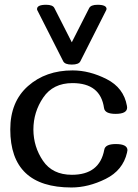

<svg xmlns="http://www.w3.org/2000/svg" viewBox="-20 -789 588 820"><path d="M435.1 -750.5Q435.1 -768.6 396.5 -768.6Q368.2 -768.6 360.8 -754.4L286.6 -608.4L212.4 -754.4Q205.6 -768.6 177.2 -768.6Q138.2 -768.6 138.2 -750.5Q138.2 -747.1 139.2 -745.6L250 -527.3Q257.3 -513.2 286.6 -513.2Q316.4 -513.2 323.2 -527.3L433.6 -745.6Q435.1 -748.5 435.1 -750.5ZM285.2 11.7Q23.9 11.7 23.9 -236.3Q23.9 -354.5 99.6 -421.4Q175.3 -488.3 290 -488.3Q362.3 -488.3 435.3 -451.2Q508.3 -414.1 522 -337.4Q522.9 -331.5 522.9 -329.6Q522.9 -302.7 473.6 -302.7Q427.7 -302.7 424.3 -327.6Q409.2 -434.1 289.6 -434.1Q206.5 -434.1 164.6 -372.3Q122.6 -310.5 122.6 -235.4Q123 -162.1 163.6 -102.3Q204.1 -42.5 287.1 -42.5Q405.3 -42.5 425.3 -149.4Q429.2 -173.8 474.6 -173.8Q524.4 -173.8 524.4 -147Q524.4 -148.9 522.5 -137.2Q504.9 -61.5 431.2 -24.9Q357.4 11.7 285.2 11.7Z"/></svg>

Font: Gayathri
Style: Bold
Weight: 700
Designer: Binoy Dominic <binoy.domenic@gmail.com>
Foundry: SMC
Version: Version 1.000